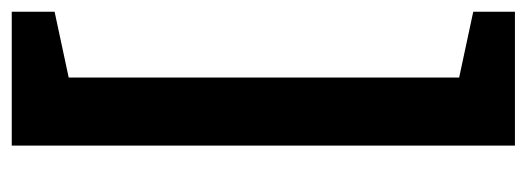

<svg xmlns="http://www.w3.org/2000/svg" viewBox="-305 -441 897 327"><g transform="rotate(-90 143.5 -277.5)"><path d="M59 151V-706H287V-633L175 -609V56L287 80V151Z"/></g></svg>

Font: Faustina ExtraBold
Style: Regular
Weight: 800
Designer: Alfonso Garcia
Foundry: http://www.omnibus-type.com
Version: Version 1.200